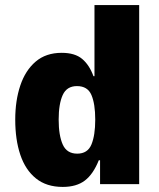

<svg xmlns="http://www.w3.org/2000/svg" viewBox="-20 -725 625 756"><path d="M227 11Q163 11 121.5 -22.5Q80 -56 60 -115.5Q40 -175 40 -254Q40 -329 60 -388.5Q80 -448 120.5 -482.5Q161 -517 223 -517Q275 -517 303.5 -493Q332 -469 348 -425H352V-705H528V0H374V-94H369Q347 -39 314 -14Q281 11 227 11ZM284 -120Q325 -120 340 -156Q355 -192 355 -254Q355 -316 340 -351Q325 -386 283 -386Q243 -386 227 -351Q211 -316 211 -254Q211 -192 227 -156Q243 -120 284 -120Z"/></svg>

Font: Nunito Sans 7pt Condensed Black
Style: Regular
Weight: 900
Width: 3
Designer: Vernon Adams
Foundry: Vernon Adams
Version: Version 3.101;gftools[0.9.27]